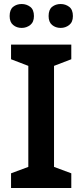

<svg xmlns="http://www.w3.org/2000/svg" viewBox="-20 -936 410 956"><path d="M335 0H35V-73L121 -105V-608L35 -641V-714H335V-641L249 -608V-105L335 -73ZM28 -856Q28 -888 45.5 -902Q63 -916 88 -916Q112 -916 130.5 -902Q149 -888 149 -856Q149 -826 130.5 -811.5Q112 -797 88 -797Q63 -797 45.5 -811.5Q28 -826 28 -856ZM222 -856Q222 -888 239.5 -902Q257 -916 282 -916Q306 -916 324.5 -902Q343 -888 343 -856Q343 -826 324.5 -811.5Q306 -797 282 -797Q257 -797 239.5 -811.5Q222 -826 222 -856Z"/></svg>

Font: Noto Sans Kannada SemiBold
Style: Regular
Weight: 600
Designer: Jelle Bosma - Monotype Design Team
Foundry: Monotype Imaging Inc.
Version: Version 2.005; ttfautohint (v1.8.4.7-5d5b)